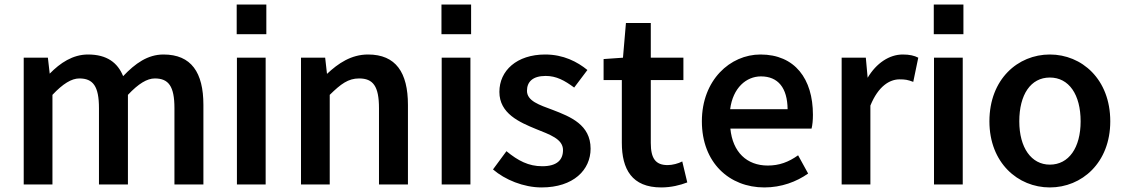

<svg xmlns="http://www.w3.org/2000/svg" viewBox="-20 -809 4935 842"><path d="M198 -486 190 -556H84V0H210V-393C256 -442 294 -465 328 -465C388 -465 414 -431 414 -335V0H541V-393C587 -442 625 -465 659 -465C719 -465 745 -431 745 -335V0H872V-349C872 -491 819 -570 697 -570C628 -570 573 -531 520 -475C496 -534 449 -570 366 -570C299 -570 244 -533 198 -486Z M1018 -659H1148V-789H1018ZM1019 -556V0H1145V-556Z M1414 -485 1406 -556H1300V0H1426V-393C1475 -441 1507 -465 1555 -465C1616 -465 1642 -431 1642 -335V0H1769V-349C1769 -491 1716 -570 1594 -570C1520 -570 1463 -531 1414 -485Z M1916 -659H2046V-789H1916ZM1917 -556V0H2043V-556Z M2355 13C2495 13 2570 -64 2570 -157C2570 -262 2482 -297 2404 -327C2345 -349 2291 -366 2291 -411C2291 -450 2316 -476 2373 -476C2420 -476 2456 -456 2498 -425L2556 -502C2512 -538 2451 -570 2371 -570C2246 -570 2170 -499 2170 -406C2170 -311 2258 -273 2331 -243C2390 -219 2449 -200 2449 -151C2449 -108 2423 -80 2358 -80C2298 -80 2252 -104 2201 -146L2142 -66C2194 -21 2276 13 2355 13Z M2880 13C2923 13 2963 3 2994 -9L2972 -101C2955 -92 2929 -85 2908 -85C2855 -85 2834 -114 2834 -182V-458H2977V-556H2834V-708H2725L2712 -556L2627 -550V-458H2707V-183C2707 -67 2751 13 2880 13Z M3332 13C3407 13 3473 -12 3524 -48L3480 -128C3438 -98 3397 -83 3347 -83C3255 -83 3193 -142 3183 -245H3539C3543 -261 3545 -281 3545 -306C3545 -463 3466 -570 3315 -570C3182 -570 3058 -458 3058 -277C3058 -95 3179 13 3332 13ZM3434 -330H3182C3194 -424 3253 -474 3317 -474C3392 -474 3433 -424 3434 -330Z M3785 -468 3777 -556H3671V0H3797V-346C3832 -432 3882 -461 3925 -461C3950 -461 3961 -459 3985 -450L4007 -556C3990 -565 3969 -570 3939 -570C3880 -570 3823 -532 3785 -468Z M4075 -659H4205V-789H4075ZM4076 -556V0H4202V-556Z M4584 13C4724 13 4849 -95 4849 -277C4849 -462 4724 -570 4584 -570C4444 -570 4319 -462 4319 -277C4319 -95 4444 13 4584 13ZM4450 -277C4450 -394 4500 -469 4584 -469C4668 -469 4719 -394 4719 -277C4719 -161 4667 -87 4584 -87C4503 -87 4450 -161 4450 -277Z"/></svg>

Font: Bithumb Trading Sans Semibold
Style: Regular
Weight: 600
Designer: Ham Hyungwon
Foundry: Bithumb
Version: Version 0.500;FEAKit 1.0